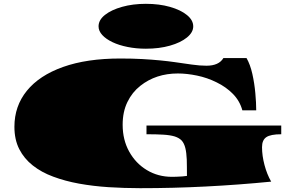

<svg xmlns="http://www.w3.org/2000/svg" viewBox="-20 -967 1543 1015"><path d="M721.2 27.8Q678.7 27.8 637 26.4Q595.2 24.9 554.2 22.5Q471.7 17.1 397.7 3.7Q323.7 -9.8 261.2 -33.2Q199.7 -55.7 153.3 -92.3Q107.4 -128.4 81.8 -178.7Q56.2 -229 56.2 -296.9Q56.2 -406.2 122.1 -487.3Q188 -568.4 313.2 -613Q438.5 -657.7 615.7 -657.7Q680.2 -657.7 731.9 -654.8Q784.2 -651.9 826.4 -647.7Q868.7 -643.6 902.8 -638.7Q950.7 -631.8 993.7 -625.7Q1036.6 -619.6 1071.3 -619.6Q1137.2 -619.6 1161.1 -660.2H1283.2Q1302.7 -626.5 1314 -576.4Q1325.2 -526.4 1329.8 -474.6Q1334.5 -422.9 1334.5 -383.8H1261.2Q1247.6 -433.6 1211.4 -470.5Q1175.3 -507.3 1125 -531.7Q1075.7 -556.2 1021.7 -567.4Q967.8 -578.6 920.4 -578.6Q804.2 -578.6 721.7 -513.2Q678.7 -479.5 653.6 -427.7Q628.4 -376 628.4 -307.6Q628.4 -228 662.8 -165.8Q697.3 -103.5 756.3 -67.9Q815.4 -32.2 889.2 -32.2Q897.9 -32.2 913.6 -32.7Q929.2 -33.2 944.8 -34.4Q960.4 -35.6 968.3 -37.1Q968.3 -62.5 968 -84.2Q967.8 -106 967.3 -124Q965.8 -160.2 959.7 -184.6Q953.6 -209 940.9 -223.6Q927.7 -237.8 903.8 -245.6Q879.9 -252.9 843.5 -255.1Q807.1 -257.3 754.4 -257.3V-303.2H1466.8V-257.3Q1410.6 -257.3 1387.9 -241.9Q1365.2 -226.6 1365.2 -189Q1365.2 -144 1378.2 -95Q1391.1 -45.9 1413.6 -6.8Q1239.3 10.3 1067.1 19Q895 27.8 721.2 27.8ZM751 -709.5Q699.7 -709.5 654.1 -718.8Q608.4 -728 574.7 -744.1Q540.5 -760.3 520.8 -781.7Q501 -803.2 501 -827.6Q501 -861.3 534.9 -888.2Q568.8 -915 625.7 -930.9Q682.6 -946.8 751 -946.8Q821.8 -946.8 878.4 -930.7Q935.1 -914.6 968.3 -887.5Q1001.5 -860.4 1001.5 -827.6Q1001.5 -795.9 968.3 -768.8Q935.1 -741.7 878.4 -725.6Q821.8 -709.5 751 -709.5Z"/></svg>

Font: Asset
Style: Regular
Weight: 400
Version: Version 1.003; ttfautohint (v1.8.4.7-5d5b)